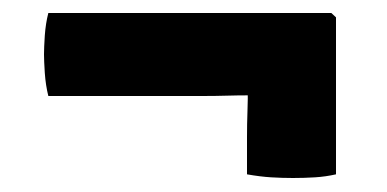

<svg xmlns="http://www.w3.org/2000/svg" viewBox="-20 -406 580 288"><path d="M52.5 -386.5Q48.5 -371 47.2 -352.8Q46 -334.5 46 -324.5Q46 -315 47.2 -296.5Q48.5 -278 52.5 -262H283.5Q303.5 -262 320 -262.5Q336.5 -263 355.5 -263L484 -262V-380L477 -386.5ZM351.5 -277Q352 -258 351.2 -239Q350.5 -220 350.5 -200V-144.5Q370.5 -141 386.8 -140Q403 -139 419.5 -139Q436.5 -139 452.5 -140Q468.5 -141 484 -144.5V-333.5H350.5Z"/></svg>

Font: Signika
Style: Bold
Weight: 700
Designer: Anna Giedry
Foundry: Anna Giedry
Version: Version 2.001